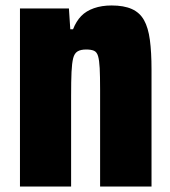

<svg xmlns="http://www.w3.org/2000/svg" viewBox="-20 -627 622 702"><path d="M53 55V-596H232L237 -520H247Q259 -550 277 -568.5Q295 -587 323.5 -597Q352 -607 388 -607Q433 -607 462 -594Q491 -581 506.5 -553.5Q522 -526 528 -481Q534 -436 534 -373V55H346V-299Q346 -349 344.5 -378Q343 -407 338.5 -422Q334 -437 323.5 -441.5Q313 -446 295 -446Q275 -446 263.5 -439Q252 -432 247.5 -414Q243 -396 241.5 -363.5Q240 -331 240 -277V55Z"/></svg>

Font: Farlight84_Sys_V01
Style: Bold
Weight: 700
Designer: Monotype Design Team, Nadine Chahine and Nizar Qandah
Foundry: Monotype Imaging Inc.
Version: Version 2.004;October 31, 2024;FontCreator 14.0.0.2814 64-bi